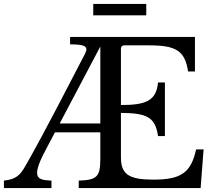

<svg xmlns="http://www.w3.org/2000/svg" viewBox="-31 -958 1102 978"><path d="M-11 -38V0H231V-38C199 -41 158 -38 158 -78C158 -124 208 -204 249 -284H480V-152C480 -58 464 -41 370 -38V0H991L1006 -197H968C942 -79 892 -43 751 -43C625 -43 585 -70 585 -157V-383C721 -382 760 -359 774 -265H809V-538H774C765 -445 714 -423 585 -423V-710C585 -720 591 -727 602 -727H729C865 -727 911 -700 927 -594H962V-770H326V-732C387 -732 409 -725 409 -707C409 -700 406 -693 402 -684C173 -241 140 -187 102 -119C71 -63 50 -45 -11 -38ZM273 -329 480 -721V-329ZM714 -880V-938H444V-880Z"/></svg>

Font: Libre Baskerville
Style: Regular
Weight: 400
Designer: Pablo Impallari, Rodrigo Fuenzalida
Foundry: Pablo Impallari, Rodrigo Fuenzalida
Version: Version 1.051;Glyphs 3.2.3 (3260)